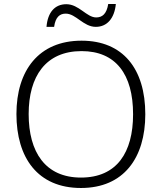

<svg xmlns="http://www.w3.org/2000/svg" viewBox="-20 -928 808 958"><path d="M212 -794H250C257 -844 279 -860 308 -860C359 -860 396 -794 458 -794C514 -794 551 -836 558 -908H520C512 -858 490 -841 460 -841C412 -841 374 -907 311 -907C254 -907 218 -867 212 -794ZM705 -358C705 -585 593 -725 387 -725C173 -725 62 -576 62 -359C62 -141 168 10 384 10C597 10 705 -140 705 -358ZM123 -359C123 -547 208 -673 387 -673C558 -673 644 -557 644 -358C644 -167 563 -42 384 -42C206 -42 123 -169 123 -359Z"/></svg>

Font: Noto Sans Ethiopic Light
Style: Regular
Weight: 300
Designer: Monotype Design Team
Foundry: Monotype Imaging Inc.
Version: Version 2.102